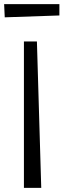

<svg xmlns="http://www.w3.org/2000/svg" viewBox="-66 -911 308 931"><path d="M222 -891V-836L-43 -827L-46 -891ZM113 -710H50V0H134Z"/></svg>

Font: Bahiana
Style: Regular
Weight: 400
Designer: Pablo Cosgaya & Dani Raskovsky
Foundry: Pablo Cosgaya & Dani Raskovsky
Version: Version 1.005